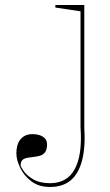

<svg xmlns="http://www.w3.org/2000/svg" viewBox="-20 -728 436 763"><path d="M179 15Q134 15 104.5 -7.5Q75 -30 60 -61.5Q45 -93 45 -119Q45 -134 48.5 -148Q52 -162 60 -172.5Q68 -183 80 -189Q92 -195 110 -195Q124 -195 137 -191Q150 -187 158.5 -178Q167 -169 167 -154Q167 -134 159.5 -123.5Q152 -113 140 -109.5Q128 -106 114.5 -104.5Q101 -103 89 -101Q77 -99 69.5 -92.5Q62 -86 62 -70Q62 -66 74 -48.5Q86 -31 112 -15.5Q138 0 179 0Q212 0 236.5 -13.5Q261 -27 276.5 -55Q292 -83 298 -124.5Q304 -166 300 -222V-683L200 -698V-708H315V-222Q320 -143 306 -90Q292 -37 260.5 -11Q229 15 179 15Z"/></svg>

Font: Kalnia Thin
Style: Regular
Weight: 100
Version: Version 1.105